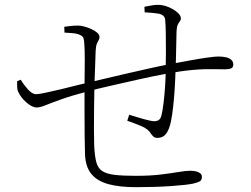

<svg xmlns="http://www.w3.org/2000/svg" viewBox="-20 -770 1040 795"><path d="M542 5Q475 5 429 -7.5Q383 -20 358.5 -49.5Q334 -79 332 -131Q331 -161 330.5 -206.5Q330 -252 330 -304.5Q330 -357 330 -408Q331 -470 331 -520Q331 -570 329 -589Q328 -611 322.5 -617.5Q317 -624 305 -628Q294 -632 277.5 -633Q261 -634 247 -635L246 -659Q259 -661 272.5 -662.5Q286 -664 305 -664Q315 -664 329.5 -660Q344 -656 358.5 -649.5Q373 -643 382.5 -634.5Q392 -626 392 -617Q392 -609 388.5 -603.5Q385 -598 381 -588.5Q377 -579 376 -559Q375 -537 374 -499.5Q373 -462 371 -418Q370 -372 369.5 -324Q369 -276 369 -235Q369 -194 370 -168Q372 -125 378.5 -99.5Q385 -74 403 -62Q421 -50 454.5 -46Q488 -42 542 -42Q603 -42 647 -47.5Q691 -53 720.5 -58Q750 -63 768 -63Q783 -63 793.5 -60Q804 -57 810 -51.5Q816 -46 816 -38Q816 -25 808.5 -20Q801 -15 781 -10Q753 -4 688 0.5Q623 5 542 5ZM132 -325Q113 -325 89 -346Q65 -367 54 -393Q51 -401 51 -412Q51 -423 51 -434L66 -440Q77 -421 95 -400.5Q113 -380 130 -380Q140 -380 168.5 -386Q197 -392 232.5 -400.5Q268 -409 301 -417.5Q334 -426 353 -430Q368 -433 404.5 -442Q441 -451 489.5 -462Q538 -473 588.5 -484.5Q639 -496 681 -504Q724 -512 765 -519.5Q806 -527 838 -531.5Q870 -536 884 -536Q903 -536 917 -532.5Q931 -529 938.5 -521.5Q946 -514 946 -502Q946 -491 937 -487Q928 -483 911 -483Q893 -483 873 -483.5Q853 -484 829 -483.5Q805 -483 774 -480Q730 -476 670.5 -465Q611 -454 549 -440Q487 -426 434.5 -414Q382 -402 352 -394Q276 -374 233 -358.5Q190 -343 168 -334Q146 -325 132 -325ZM632 -199Q625 -199 619.5 -201.5Q614 -204 606 -215Q594 -236 565 -248Q536 -260 507 -270L515 -295Q546 -285 576.5 -276.5Q607 -268 620 -268Q629 -268 636.5 -272.5Q644 -277 648 -290Q653 -309 657 -341.5Q661 -374 663.5 -411Q666 -448 666 -480Q667 -513 667 -553Q667 -593 666.5 -629.5Q666 -666 664 -687Q663 -707 639 -713Q629 -715 613.5 -716.5Q598 -718 579 -719L578 -742Q594 -745 607.5 -747.5Q621 -750 634 -750Q655 -750 677 -741Q699 -732 714 -719Q729 -706 729 -694Q729 -687 724.5 -681.5Q720 -676 716 -667.5Q712 -659 711 -641Q710 -612 709.5 -572Q709 -532 707 -485Q706 -446 703.5 -405Q701 -364 697 -328Q693 -292 688 -268Q681 -234 668 -216.5Q655 -199 632 -199Z"/></svg>

Font: Noto Serif JP ExtraLight
Style: Regular
Weight: 200
Designer: Ryoko NISHIZUKA  (kana & ideographs); Frank Grießhammer (Latin, Greek & Cyrillic); Wenlong ZHANG  (bopomofo); Sandoll Co
Foundry: Adobe
Version: Version 2.002-H1;hotconv 1.1.0;makeotfexe 2.6.0